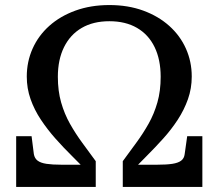

<svg xmlns="http://www.w3.org/2000/svg" viewBox="-20 -740 865 760"><path d="M413 -720Q339 -720 278.5 -698Q218 -676 175 -637.5Q132 -599 109 -547.5Q86 -496 86 -437Q86 -390 101 -347.5Q116 -305 142 -266Q168 -227 199.5 -191.5Q231 -156 264.5 -123Q298 -90 328 -59L322 -88H223Q187 -88 164 -91.5Q141 -95 129 -104Q117 -113 114 -130L105 -201H44V0H359V-102Q332 -139 305.5 -175Q279 -211 257 -250Q235 -289 222 -334.5Q209 -380 209 -436Q209 -504 233.5 -553.5Q258 -603 303.5 -629.5Q349 -656 413 -656Q477 -656 522.5 -629.5Q568 -603 592 -553.5Q616 -504 616 -436Q616 -380 603 -334.5Q590 -289 568 -250Q546 -211 519.5 -175Q493 -139 466 -102V0H781V-201H721L711 -130Q709 -113 697 -104Q685 -95 662 -91.5Q639 -88 602 -88H503L498 -59Q527 -89 560.5 -122.5Q594 -156 626 -191.5Q658 -227 683.5 -266Q709 -305 724 -347.5Q739 -390 739 -437Q739 -496 716 -547.5Q693 -599 650 -637.5Q607 -676 547 -698Q487 -720 413 -720Z"/></svg>

Font: Roboto Serif 36pt Medium
Style: Regular
Weight: 500
Designer: Greg Gazdowicz
Foundry: Commercial Type
Version: Version 1.008